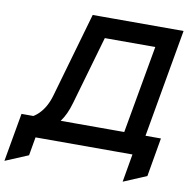

<svg xmlns="http://www.w3.org/2000/svg" viewBox="-95 -788 1008 1030"><g transform="rotate(10 409.0 -273.5)"><path d="M583 0 687.5 -589H330.5L369 -700H822L699 0ZM105 -19 48 -93.5Q97 -94.5 136.8 -134Q176.5 -173.5 195 -240L327 -700H444.5L305 -215.5Q286.5 -151 257.2 -112Q228 -73 197 -53Q166 -33 140.8 -26Q115.5 -19 105 -19ZM-3.5 153 43 -111H802.5L766 100L640.5 153L667 0H139L121.5 100.5Z"/></g></svg>

Font: Overpass SemiBold
Style: Italic
Weight: 600
Italic angle: -10°
Designer: Delve Withrington, Dave Bailey, Thomas Jockin
Foundry: Delve Fonts LLC
Version: Version 4.000